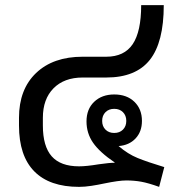

<svg xmlns="http://www.w3.org/2000/svg" viewBox="-20 -720 671 748"><path d="M620 -69 600 8Q558 -7 530.5 -12Q503 -17 472 -17Q443 -17 385 -5Q362 0 336 4Q310 8 288 8Q173 8 113.5 -52.5Q54 -113 54 -231V-261Q54 -372 120.5 -435.5Q187 -499 302 -499H394Q464 -499 497 -548Q530 -597 530 -700H618Q618 -555 563.5 -486.5Q509 -418 394 -418H302Q230 -418 188.5 -376Q147 -334 147 -261V-231Q147 -150 181.5 -111Q216 -72 288 -72Q317 -72 365 -80Q407 -86 427 -86V-87Q368 -127 342.5 -164Q317 -201 317 -247Q317 -295 347 -323.5Q377 -352 425 -352Q474 -352 503.5 -323.5Q533 -295 533 -249Q533 -207 508 -180.5Q483 -154 442 -151Q478 -120 516 -104.5Q554 -89 620 -69ZM378 -249Q378 -228 391 -215Q404 -202 425 -202Q446 -202 459 -215Q472 -228 472 -249Q472 -270 459 -283Q446 -296 425 -296Q404 -296 391 -283Q378 -270 378 -249Z"/></svg>

Font: Bai Jamjuree Medium
Style: Regular
Weight: 500
Version: Version 1.000; ttfautohint (v1.6)